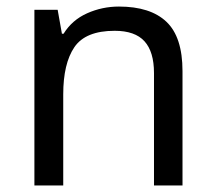

<svg xmlns="http://www.w3.org/2000/svg" viewBox="-20 -566 658 586"><path d="M343 -546Q439 -546 488 -499.5Q537 -453 537 -349V0H450V-343Q450 -408 421 -440Q392 -472 330 -472Q241 -472 207 -422Q173 -372 173 -278V0H85V-536H156L169 -463H174Q200 -505 246 -525.5Q292 -546 343 -546Z"/></svg>

Font: Noto Sans Adlam Unjoined
Style: Regular
Weight: 400
Designer: Mark Jamra, Neil Patel
Foundry: JamraPatel LLC
Version: Version 3.001